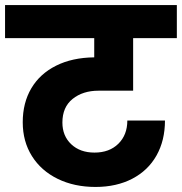

<svg xmlns="http://www.w3.org/2000/svg" viewBox="-37 -760 720 760"><path d="M353 -401Q291 -401 250.5 -368.5Q210 -336 210 -275Q210 -222 245 -189Q280 -156 337 -156Q396 -156 431.5 -191Q467 -226 467 -283H616Q616 -204 582.5 -144.5Q549 -85 486.5 -52.5Q424 -20 341 -20Q257 -20 191.5 -52Q126 -84 89.5 -142Q53 -200 53 -276Q53 -353 87 -410.5Q121 -468 185 -500Q249 -532 336 -533V-609H-17V-740H663V-609H490V-401Z"/></svg>

Font: MSTAGE
Style: Bold
Weight: 700
Designer: Ninad Kale (Devanagari), Jonny Pinhorn (Latin)
Foundry: Indian Type Foundry
Version: 4.004